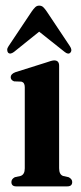

<svg xmlns="http://www.w3.org/2000/svg" viewBox="-20 -662 286 682"><path d="M190 -428.5V-64.5Q190 -42 204 -37L224 -32.5Q236.5 -26 236.5 -15.5Q236.5 0 219 0H37.5Q20.5 0 20.5 -15.5Q20.5 -26 32.5 -32.5L53 -37Q68 -42 68 -64V-352.5Q68 -369 56 -372L30 -373Q18 -377.5 18 -388Q18 -399 34.5 -405.5L142.5 -439.5Q164.5 -447.5 172.5 -447.5Q190 -447.5 190 -428.5ZM29.6 -477.5Q16.2 -467.5 8.7 -475Q5.8 -478.5 5.6 -484.8Q5.4 -491 10.4 -498L92.5 -621Q99.1 -630.5 105 -636.2Q110.8 -642 119.1 -642Q127.9 -642 133.7 -636.5Q139.5 -631 146.2 -621L228.2 -498Q237.8 -484 229.9 -475Q222.4 -467 209.1 -478L119.1 -549.5Z"/></svg>

Font: Fraunces 144pt Soft SemiBold
Style: Regular
Weight: 600
Version: Version 1.000;[b76b70a41]